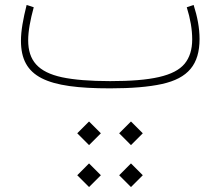

<svg xmlns="http://www.w3.org/2000/svg" viewBox="-20 -358 893 778"><path d="M510.7 230 558.6 182.1 510.7 134.3 462.9 182.1ZM340.8 230 388.7 182.1 340.8 134.3 293 182.1ZM340.8 399.9 388.7 352.1 340.8 304.2 293 352.1ZM510.7 399.9 558.6 352.1 510.7 304.2 462.9 352.1ZM736.8 -328.6C751.5 -281.7 758.8 -238.3 758.8 -198.7C758.8 -157.2 748.5 -124.5 728 -99.6C686.5 -49.8 592.8 -29.3 426.3 -29.3C344.7 -29.3 279.8 -34.7 231.4 -44.9C134.3 -65.9 94.2 -112.8 94.2 -194.8C94.2 -231.9 102.5 -276.4 116.7 -328.6L87.9 -337.9C73.7 -281.2 64.9 -233.4 64.9 -192.9C64.9 -44.9 168.5 0 426.3 0C513.2 0 583 -5.9 636.2 -17.6C742.2 -41 788.6 -96.7 788.6 -200.2C788.6 -244.6 779.8 -290.5 764.6 -337.9Z"/></svg>

Font: Estedad Thin
Style: Regular
Weight: 100
Designer: Amin Abedi
Version: Version 7.3